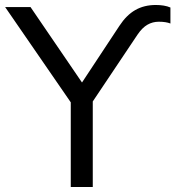

<svg xmlns="http://www.w3.org/2000/svg" viewBox="-35 -747 700 767"><path d="M247.7 -371.5 265.7 -312.1 -14.5 -718.8H86.9L303.3 -401.7H282.2L442.1 -643.9Q470.2 -686.8 505.5 -706.9Q540.8 -727.1 587.5 -727.1Q603.9 -727.1 618.8 -724.7Q633.7 -722.3 645.8 -717V-653.1Q627.9 -660.2 599.4 -660.2Q574.7 -660.2 554 -648.3Q533.3 -636.5 514.6 -609L315.8 -312.1L335.6 -371.5V0H247.7Z"/></svg>

Font: Min Sans VF VF
Style: Regular
Weight: 400
Designer: Jinseong-Kim, NotoSansCJK, Nunito
Foundry: Jinseong-Kim
Version: Version 1.420;Glyphs 3.1.2 (3151)